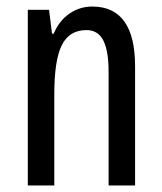

<svg xmlns="http://www.w3.org/2000/svg" viewBox="-20 -633 496 587"><path d="M262 -613Q393 -613 393 -430V-66H312V-414Q312 -477 296 -509Q280 -541 244 -541Q192 -541 169 -495Q146 -449 146 -345V-66H65V-603H130L139 -530H144Q161 -570 192.5 -591.5Q224 -613 262 -613Z"/></svg>

Font: Noto Sans Malayalam UI ExtraCondensed
Style: Regular
Weight: 400
Width: 2
Designer: Jelle Bosma - Monotype Design Team
Foundry: Monotype Imaging Inc.
Version: Version 2.104; ttfautohint (v1.8.4.7-5d5b)